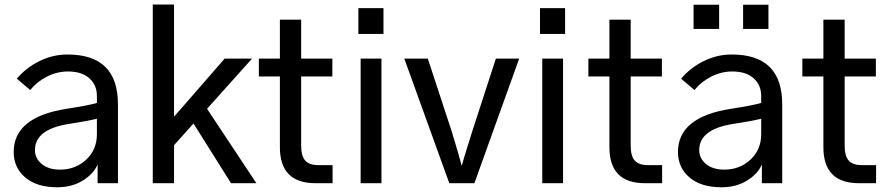

<svg xmlns="http://www.w3.org/2000/svg" viewBox="-20 -791 3832 829"><path d="M130.9 -142.6Q130.9 -107.4 160.2 -83Q189.5 -58.6 239.3 -58.6Q305.7 -58.6 352.1 -101.6Q398.4 -144.5 398.4 -211.9V-278.3Q359.4 -268.6 271.5 -254.9Q130.9 -231.4 130.9 -142.6ZM39.1 -134.8Q39.1 -286.1 268.6 -321.3Q368.2 -336.9 398.4 -346.7V-377Q398.4 -423.8 365.7 -453.1Q333 -482.4 273.4 -482.4Q226.6 -482.4 183.1 -460.4Q139.6 -438.5 110.4 -402.3L52.7 -451.2Q92.8 -499 150.4 -527.3Q208 -555.7 271.5 -555.7Q489.3 -555.7 489.3 -340.8V0H401.4V-81.1Q384.8 -41 337.9 -11.7Q291 17.6 227.5 17.6Q138.7 17.6 88.9 -24.9Q39.1 -67.4 39.1 -134.8Z M639.6 0V-771.5H731.4V-287.1L950.2 -538.1H1068.4L874 -321.3L1086.9 0H977.5L815.4 -257.8L731.4 -164.1V0Z M1097.7 -460.9V-538.1H1188.5V-706.1H1280.3V-538.1H1415V-460.9H1280.3V-163.1Q1280.3 -117.2 1297.9 -97.7Q1315.4 -78.1 1353.5 -78.1H1416V0H1341.8Q1188.5 0 1188.5 -155.3V-460.9Z M1527.3 -644.5V-755.9H1635.7V-644.5ZM1537.1 0V-538.1H1627V0Z M1725.6 -538.1H1827.1L1930.7 -222.7Q1940.4 -192.4 1956.1 -137.7Q1971.7 -83 1972.7 -78.1H1974.6Q1981.4 -103.5 1997.6 -155.3Q2013.7 -207 2018.6 -222.7L2121.1 -538.1H2221.7L2028.3 0H1919.9Z M2311.5 -644.5V-755.9H2419.9V-644.5ZM2321.3 0V-538.1H2411.1V0Z M2520.5 -460.9V-538.1H2611.3V-706.1H2703.1V-538.1H2837.9V-460.9H2703.1V-163.1Q2703.1 -117.2 2720.7 -97.7Q2738.3 -78.1 2776.4 -78.1H2838.9V0H2764.6Q2611.3 0 2611.3 -155.3V-460.9Z M2999 -142.6Q2999 -107.4 3028.3 -83Q3057.6 -58.6 3107.4 -58.6Q3173.8 -58.6 3220.2 -101.6Q3266.6 -144.5 3266.6 -211.9V-278.3Q3227.5 -268.6 3139.6 -254.9Q2999 -231.4 2999 -142.6ZM2907.2 -134.8Q2907.2 -286.1 3136.7 -321.3Q3236.3 -336.9 3266.6 -346.7V-377Q3266.6 -423.8 3233.9 -453.1Q3201.2 -482.4 3141.6 -482.4Q3094.7 -482.4 3051.3 -460.4Q3007.8 -438.5 2978.5 -402.3L2920.9 -451.2Q2960.9 -499 3018.6 -527.3Q3076.2 -555.7 3139.6 -555.7Q3357.4 -555.7 3357.4 -340.8V0H3269.5V-81.1Q3252.9 -41 3206.1 -11.7Q3159.2 17.6 3095.7 17.6Q3006.8 17.6 2957 -24.9Q2907.2 -67.4 2907.2 -134.8ZM2974.6 -666V-770.5H3085V-666ZM3188.5 -666V-770.5H3297.9V-666Z M3444.3 -460.9V-538.1H3535.2V-706.1H3627V-538.1H3761.7V-460.9H3627V-163.1Q3627 -117.2 3644.5 -97.7Q3662.1 -78.1 3700.2 -78.1H3762.7V0H3688.5Q3535.2 0 3535.2 -155.3V-460.9Z"/></svg>

Font: Gothic A1 Medium
Style: Regular
Weight: 500
Designer: HanYang I&C Co.,Ltd.
Foundry: HanYang I&C Co.,Ltd.
Version: Version 2.50